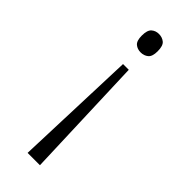

<svg xmlns="http://www.w3.org/2000/svg" viewBox="-238 -572 781 781"><g transform="rotate(45 152.5 -181.0)"><path d="M171 -351 190 179H119L138 -351ZM155 -541Q174 -541 187.5 -530Q201 -519 201 -487Q201 -457 187.5 -446Q174 -435 155 -435Q136 -435 123 -446Q110 -457 110 -487Q110 -518 123 -529.5Q136 -541 155 -541Z"/></g></svg>

Font: Noto Serif Kannada Light
Style: Regular
Weight: 300
Version: Version 2.003